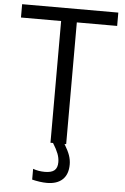

<svg xmlns="http://www.w3.org/2000/svg" viewBox="-62 -784 684 1048"><g transform="rotate(5 279.5 -260.0)"><path d="M236 -667H16V-740H543V-667H322V0H313Q334 35 342.5 59.5Q351 84 351 109Q351 163 321 191.5Q291 220 235 220Q217 220 195.5 217Q174 214 154 209V150Q184 161 219 161Q255 161 271.5 147Q288 133 288 102Q288 79 279 55.5Q270 32 250 0H236Z"/></g></svg>

Font: Encode Sans Narrow
Style: Regular
Weight: 400
Designer: Pablo Impallari, Andres Torresi
Foundry: Pablo Impallari, Andres Torresi
Version: Version 1.000; ttfautohint (v1.00) -l 8 -r 50 -G 200 -x 14 -